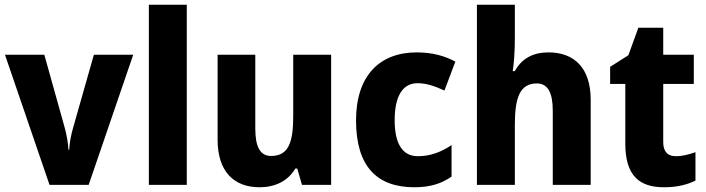

<svg xmlns="http://www.w3.org/2000/svg" viewBox="-20 -780 2980 810"><path d="M189 0H354L542 -549H376L289 -243C280 -212 273 -178 272 -148H269C267 -180 260 -217 252 -245L167 -549H1Z M768 0V-760H608V0Z M1377 -549H1217V-290C1217 -183 1199 -122 1124 -122C1077 -122 1057 -161 1057 -238V-549H898V-191C898 -56 967 10 1075 10C1139 10 1194 -15 1226 -69H1234L1254 0H1377Z M1728 10C1794 10 1842 -5 1885 -35V-168C1841 -138 1794 -121 1743 -121C1681 -121 1645 -169 1645 -273C1645 -376 1680 -429 1741 -429C1779 -429 1814 -417 1855 -398L1901 -520C1857 -544 1804 -559 1738 -559C1580 -559 1482 -459 1482 -272C1482 -77 1571 10 1728 10Z M2152 -619V-760H1992V0H2152V-253C2152 -368 2173 -428 2245 -428C2291 -428 2312 -389 2312 -313V0H2472V-359C2472 -495 2401 -559 2294 -559C2231 -559 2182 -535 2152 -480H2143C2148 -510 2152 -561 2152 -619Z M2831 -121C2797 -121 2778 -140 2778 -180V-426H2907V-549H2778V-663H2673L2631 -547L2554 -498V-426H2618V-174C2618 -37 2679 10 2781 10C2837 10 2879 -1 2914 -18V-138C2885 -128 2859 -121 2831 -121Z"/></svg>

Font: Noto Sans Myanmar SemiCondensed ExtraBold
Style: Regular
Weight: 800
Width: 4
Designer: Monotype Design Team
Foundry: Monotype Imaging Inc.
Version: Version 2.107